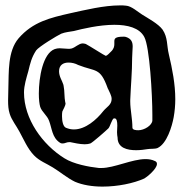

<svg xmlns="http://www.w3.org/2000/svg" viewBox="-20 -537 680 712"><path d="M254 -57C244 -57 235 -59 225 -63C214 -67 210 -88 210 -105C210 -112 210 -118 211 -123C214 -131 223 -144 223 -154C223 -155 223 -156 222 -157C218 -177 220 -198 216 -218C216 -220 215 -221 215 -223C210 -239 199 -253 199 -273C199 -296 215 -305 234 -305C246 -305 259 -302 270 -296C336 -270 351 -288 379 -211C379 -210 379 -209 380 -209C385 -197 394 -183 394 -170C394 -148 375 -140 363 -125C338 -93 297 -57 254 -57ZM416 -27C416 12 452 20 485 20C500 20 515 18 527 16C538 14 554 16 564 12C599 -4 618 -69 624 -102C628 -124 630 -147 630 -169C630 -225 619 -281 606 -336C598 -368 603 -397 583 -427C567 -449 529 -469 507 -483C491 -493 467 -515 447 -516C440 -517 433 -517 425 -517C365 -517 296 -500 241 -488C166 -471 102 -456 49 -395C8 -347 13 -269 11 -210C11 -195 10 -180 10 -164C10 -147 11 -130 16 -115C23 -92 41 -70 52 -49C68 -20 82 14 106 39C126 60 152 69 176 84C204 101 229 123 258 137C286 149 322 155 360 155C416 155 475 143 515 125C523 121 562 90 562 71C562 66 560 62 554 60C544 55 532 53 520 53C469 53 404 86 356 86H347C309 82 252 71 219 50C137 -1 69 -96 69 -194C69 -220 78 -248 85 -273C92 -302 97 -324 114 -350C124 -364 192 -405 207 -412C222 -418 238 -419 254 -422C285 -430 348 -445 404 -445C453 -445 497 -434 515 -400C535 -363 545 -185 545 -111V-90C544 -72 515 -54 493 -54C484 -54 471 -55 471 -64C471 -96 463 -131 463 -160V-166C465 -218 470 -270 470 -322C470 -338 472 -352 472 -364C472 -380 468 -393 447 -400C443 -401 441 -401 438 -401C407 -401 404 -394 404 -383V-373C404 -365 402 -355 391 -345C386 -341 379 -331 372 -330C371 -329 310 -368 298 -374C294 -375 290 -376 287 -376C272 -376 260 -361 245 -357C241 -356 237 -356 233 -356C222 -356 212 -358 201 -358C195 -358 189 -357 183 -355C139 -339 124 -250 124 -190C124 -169 126 -151 129 -141C135 -122 155 -109 162 -89C173 -60 173 -27 202 -8C206 -5 210 -5 213 -5C221 -5 227 -10 237 -10H240C255 -7 276 -2 294 -2C302 -2 309 -3 315 -5C323 -8 374 -53 382 -61C388 -67 395 -95 402 -98H405C413 -98 415 -86 415 -71C415 -64 414 -55 414 -47C414 -39 415 -32 416 -27Z"/></svg>

Font: Ancial
Style: Regular
Weight: 400
Designer: Daytona Mess (Anne-Dauphine Borione)
Foundry: Daytona Mess (Anne-Dauphine Borione)
Version: Version 1.000;Glyphs 3.2 (3192)